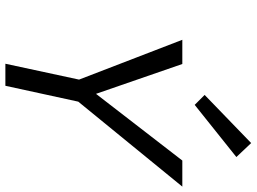

<svg xmlns="http://www.w3.org/2000/svg" viewBox="-140 -814 954 714"><g transform="rotate(90 337.0 -457.0)"><path d="M564 -859 370 -704 333 -741 512 -914ZM674 -658 358 -271 299 0H217L276 -274L128 -658H218L329 -337L577 -658Z"/></g></svg>

Font: EauTestInfant Medium
Style: Italic
Weight: 500
Italic angle: -12°
Designer: Christian Thalmann (Catharsis Fonts)
Version: Version 0.001;PS 000.001;hotconv 1.0.88;makeotf.lib2.5.64775